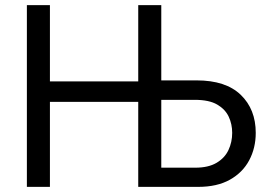

<svg xmlns="http://www.w3.org/2000/svg" viewBox="-20 -730 1054 750"><path d="M85 0V-710H175V-412H520V-710H610V-416H748Q862 -416 920.5 -359.5Q979 -303 979 -211Q979 -152 953.5 -104Q928 -56 878 -28Q828 0 754 0H520V-332H175V0ZM610 -75H743Q794 -75 826 -94Q858 -113 872.5 -144Q887 -175 887 -211Q887 -245 873.5 -274Q860 -303 828.5 -321.5Q797 -340 741 -340H610Z"/></svg>

Font: Raleway Medium
Style: Regular
Weight: 500
Designer: Matt McInerney, Pablo Impallari, Rodrigo Fuenzalida
Foundry: Matt McInerney, Pablo Impallari, Rodrigo Fuenzalida
Version: Version 4.026